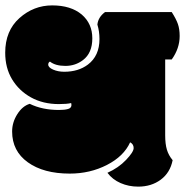

<svg xmlns="http://www.w3.org/2000/svg" viewBox="-20 -695 693 719"><path d="M352.5 -548.8Q352.5 -485.8 309.1 -453.1Q273.4 -426.3 220.7 -426.3Q197.3 -426.3 179 -434.3Q160.6 -442.4 160.6 -453.1Q160.6 -460.9 167 -464.4Q187.5 -448.2 224.9 -448.2Q262.2 -448.2 291 -470.2Q325.7 -496.6 325.7 -551.5Q325.7 -606.4 286.1 -640.6Q245.1 -674.8 175.5 -674.8Q106 -674.8 52.7 -627.2Q-0.5 -579.6 -0.5 -497.6Q-0.5 -440.9 25.1 -398.2Q50.8 -355.5 95.9 -330.3Q141.1 -305.2 200.7 -305.2Q230.5 -305.2 246.6 -309.1Q247.6 -304.2 247.6 -301.8Q247.6 -290.5 234.9 -286.9Q222.2 -283.2 200.7 -283.2Q138.2 -283.2 91.3 -306.2Q64 -297.9 44.7 -267.3Q25.4 -236.8 25.4 -202.6Q25.4 -129.4 84.2 -87.2Q143.1 -44.9 241.2 -44.9Q317.4 -44.9 380.6 -77.4Q443.8 -109.9 467.3 -162.1Q480.5 -155.3 480.5 -140.6Q480.5 -126 452.1 -96.2Q423.8 -66.4 382.3 -47.9Q400.9 -22.9 431.4 -9.5Q461.9 3.9 497.6 3.9Q546.9 3.9 582 -22.2Q617.2 -48.3 626.5 -95.2Q611.3 -113.3 605 -134.5Q598.6 -155.8 598.6 -188V-472.2H623Q652.8 -513.7 652.8 -560.1Q652.8 -585.9 646.2 -605Q639.6 -624 623 -649.9H373.5Q347.7 -630.9 344.7 -603Q352.5 -577.6 352.5 -548.8Z"/></svg>

Font: Friends & Family
Style: Regular
Weight: 400
Designer: Sarang Kulkarni, Maithili Shingre, Noopur Datye
Foundry: Ek Type
Version: Version 1.000;hotconv 1.0.117;makeotfexe 2.5.65602